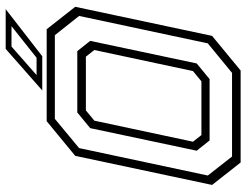

<svg xmlns="http://www.w3.org/2000/svg" viewBox="-118 -770 888 693"><g transform="rotate(-90 326.5 -424.0)"><path d="M86 0 5 -103 110 -597 235 -700H567L648 -597L543 -103L418 0ZM185 -141.5H379L416 -172L492 -528L468 -558.5H274L237 -528L161 -172ZM107.5 -31H409.5L516 -118.5L615 -583L545.5 -670.5H243.5L138 -583L39 -118.5ZM165.5 -112 128.5 -158.5 210 -543 266.5 -589.5H488L525 -543L443.5 -158.5L387 -112ZM346 -716 496 -848H639.5L469.5 -716ZM401.5 -736.5H464L578 -827H504.5Z"/></g></svg>

Font: Tourney Light
Style: Italic
Weight: 300
Italic angle: -12°
Version: Version 1.015